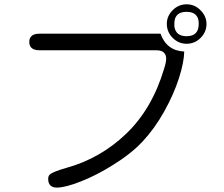

<svg xmlns="http://www.w3.org/2000/svg" viewBox="-20 -810 1040 893"><path d="M755.9 -699.2Q755.9 -661.1 783.2 -633.8Q810.5 -606.4 847.7 -606.4Q885.7 -606.4 913.1 -633.8Q940.4 -661.1 940.4 -698.2Q940.4 -735.4 912.1 -762.7Q885.7 -790 848.1 -790Q810.5 -790 783.2 -762.7Q755.9 -735.4 755.9 -699.2ZM791 -686.5Q791 -692.4 791 -702.6Q791 -712.9 793.9 -722.7Q804.7 -754.9 847.7 -754.9Q890.6 -754.9 901.4 -722.7Q904.3 -712.9 904.3 -699.2Q904.3 -669.9 890.1 -655.8Q876 -641.6 847.7 -641.6Q797.9 -641.6 791 -686.5ZM836.9 -570.3Q754.9 -574.2 726.6 -653.3H164.1Q136.7 -653.3 126 -641.6Q116.2 -632.8 116.2 -615.2Q116.2 -597.7 126 -587.9Q137.7 -576.2 164.1 -576.2H707Q731.4 -576.2 742.2 -565.4Q752.9 -554.7 752.9 -537.6Q752.9 -520.5 743.2 -490.2Q687.5 -303.7 567.4 -188.5Q447.3 -73.2 289.1 -29.3Q257.8 -20.5 238.3 -12.7Q218.8 -4.9 211.4 2Q204.1 8.8 204.1 22.5Q204.1 42 214.4 52.2Q224.6 62.5 244.1 62.5Q284.2 62.5 357.9 33.2Q431.6 3.9 505.9 -43Q589.8 -94.7 643.6 -152.3Q699.2 -211.9 743.7 -291.5Q788.1 -371.1 812 -445.3Q835.9 -519.5 836.9 -570.3Z"/></svg>

Font: FakePearl
Style: Light
Weight: 350
Version: Version 1.2